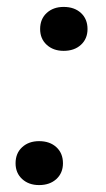

<svg xmlns="http://www.w3.org/2000/svg" viewBox="-20 -529 307 555"><path d="M162 -57Q162 -29 143 -11.5Q124 6 93 6Q63 6 44 -11.5Q25 -29 25 -57Q25 -86 44 -103.5Q63 -121 93 -121Q124 -121 143 -103.5Q162 -86 162 -57ZM233 -445Q233 -417 214 -399.5Q195 -382 164 -382Q134 -382 115 -399.5Q96 -417 96 -445Q96 -474 115 -491.5Q134 -509 164 -509Q195 -509 214 -491.5Q233 -474 233 -445Z"/></svg>

Font: Roboto Serif 20pt
Style: Italic
Weight: 400
Italic angle: -10°
Designer: Greg Gazdowicz
Foundry: Commercial Type
Version: Version 1.008